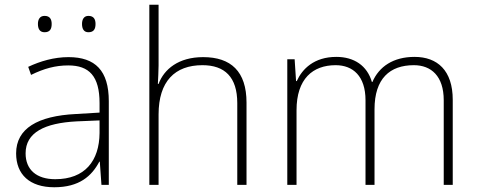

<svg xmlns="http://www.w3.org/2000/svg" viewBox="-20 -780 2012 810"><path d="M140 -679C140 -658 148 -644 168 -644C191 -644 198 -658 198 -679C198 -698 191 -713 168 -713C148 -713 140 -698 140 -679ZM326 -679C326 -658 334 -644 353 -644C376 -644 383 -658 383 -679C383 -698 376 -713 353 -713C334 -713 326 -698 326 -679ZM269 -539C208 -539 150 -522 99 -498L111 -464C166 -491 214 -504 268 -504C356 -504 400 -459 400 -345V-305L300 -299C139 -291 48 -238 48 -133C48 -44 105 10 209 10C314 10 367 -37 399 -98H401L408 0H439V-353C439 -482 382 -539 269 -539ZM304 -268 400 -272V-219C399 -101 338 -24 213 -24C134 -24 88 -64 88 -133C88 -221 168 -261 304 -268Z M649 -504V-760H610V0H649V-297C649 -437 718 -505 834 -505C928 -505 981 -455 981 -345V0H1020V-347C1020 -479 954 -539 837 -539C733 -539 672 -488 649 -426H646C647 -454 649 -475 649 -504Z M1729 -540C1639 -540 1579 -499 1551 -434H1549C1529 -503 1474 -540 1399 -540C1305 -540 1255 -489 1232 -438H1229L1223 -530H1192V0H1231V-315C1231 -448 1300 -505 1396 -505C1469 -505 1522 -459 1522 -357V0H1560V-319C1560 -449 1625 -505 1726 -505C1799 -505 1852 -459 1852 -357V0H1890V-359C1890 -483 1825 -540 1729 -540Z"/></svg>

Font: Noto Sans Myanmar UI ExtraLight
Style: Regular
Weight: 200
Designer: Monotype Design Team
Foundry: Monotype Imaging Inc.
Version: Version 2.103